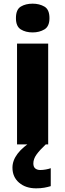

<svg xmlns="http://www.w3.org/2000/svg" viewBox="-20 -788 355 1048"><path d="M158 -768Q195 -768 222.5 -752Q250 -736 250 -689Q250 -644 222.5 -627.5Q195 -611 158 -611Q120 -611 93.5 -627.5Q67 -644 67 -689Q67 -736 93.5 -752Q120 -768 158 -768ZM243 -550V0H73V-550ZM162 104Q162 123 172.5 131.5Q183 140 200 140Q214 140 230.5 137Q247 134 257 130V228Q241 233 221.5 236.5Q202 240 177 240Q120 240 84 209Q48 178 48 127Q48 49 160 -21L230 0Q196 32 179 56Q162 80 162 104Z"/></svg>

Font: Noto Kufi Arabic ExtraBold
Style: Regular
Weight: 800
Designer: Monotype Design Team, David Williams, Khaled Hosny
Foundry: Google LLC
Version: Version 2.109; ttfautohint (v1.8.4.7-5d5b)